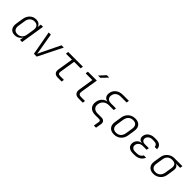

<svg xmlns="http://www.w3.org/2000/svg" viewBox="334 -2369 4132 4132"><g transform="rotate(45 2400.0 -303.0)"><path d="M234 10Q151 10 110.5 -44.5Q70 -99 85 -191L111 -358Q126 -450 184 -505Q242 -560 325 -560Q381 -560 417 -534Q453 -508 460 -463H461L475 -550H541L454 0H388L402 -87H400Q379 -42 335 -16Q291 10 234 10ZM261 -47Q324 -47 366 -85.5Q408 -124 418 -193L444 -356Q454 -425 425.5 -464Q397 -503 333 -503Q271 -503 229 -464.5Q187 -426 177 -356L151 -193Q141 -124 169.5 -85.5Q198 -47 261 -47Z M813 0 713 -550H778L846 -156Q851 -127 855.5 -97Q860 -67 862 -50Q870 -67 883.5 -97Q897 -127 912 -156L1103 -550H1173L899 0Z M1541 0Q1475 0 1444.5 -34.5Q1414 -69 1424 -133L1481 -490H1298L1307 -550H1754L1745 -490H1547L1490 -133Q1479 -60 1550 -60H1666L1657 0Z M2173 0Q2103 0 2070 -38Q2037 -76 2047 -143L2102 -490H1898L1907 -550H2178L2113 -143Q2107 -103 2125 -81.5Q2143 -60 2182 -60H2309L2300 0ZM2120 -645 2248 -785H2322L2189 -645Z M2817 179 2839 47Q2842 25 2831 12.5Q2820 0 2799 0H2681Q2576 0 2523.5 -56.5Q2471 -113 2486 -209Q2498 -284 2543.5 -332Q2589 -380 2657 -392Q2599 -403 2572.5 -444Q2546 -485 2556 -548Q2569 -632 2633.5 -681Q2698 -730 2795 -730H2975L2965 -670H2785Q2719 -670 2675.5 -636Q2632 -602 2623 -544Q2613 -486 2645.5 -452Q2678 -418 2742 -418H2893L2884 -359H2735Q2662 -359 2613.5 -318.5Q2565 -278 2554 -209Q2543 -140 2580 -100Q2617 -60 2690 -60H2808Q2861 -60 2887 -31Q2913 -2 2905 47L2883 179Z M3254 10Q3162 10 3116 -45Q3070 -100 3085 -194L3110 -356Q3125 -450 3189 -505Q3253 -560 3345 -560Q3437 -560 3483 -505Q3529 -450 3514 -356L3489 -194Q3474 -100 3410.5 -45Q3347 10 3254 10ZM3263 -48Q3328 -48 3369.5 -86Q3411 -124 3423 -194L3448 -356Q3459 -426 3429.5 -464Q3400 -502 3336 -502Q3271 -502 3229.5 -464Q3188 -426 3176 -356L3151 -194Q3140 -124 3169.5 -86Q3199 -48 3263 -48Z M3881 9H3829Q3745 9 3702 -34.5Q3659 -78 3669 -148Q3678 -204 3716 -241.5Q3754 -279 3811 -283V-287Q3760 -290 3736 -324Q3712 -358 3720 -411Q3727 -454 3754.5 -487.5Q3782 -521 3825.5 -540Q3869 -559 3922 -559H3976Q4058 -559 4098 -522Q4138 -485 4138 -421H4070Q4067 -457 4043 -478.5Q4019 -500 3967 -500H3913Q3866 -500 3829.5 -472Q3793 -444 3787 -404Q3781 -364 3805 -338.5Q3829 -313 3876 -313H3998L3989 -255H3868Q3816 -255 3780.5 -225.5Q3745 -196 3738 -151Q3731 -108 3759 -79Q3787 -50 3839 -50H3891Q3945 -50 3980.5 -71.5Q4016 -93 4032 -127H4100Q4078 -64 4022 -27.5Q3966 9 3881 9Z M4453 10Q4361 10 4315 -45.5Q4269 -101 4284 -194L4309 -352Q4318 -411 4350.5 -455.5Q4383 -500 4432 -525Q4481 -550 4542 -550H4783L4774 -491H4636Q4680 -481 4700.5 -444Q4721 -407 4712 -352L4687 -194Q4678 -132 4645.5 -86.5Q4613 -41 4563.5 -15.5Q4514 10 4453 10ZM4462 -48Q4526 -48 4568 -86.5Q4610 -125 4621 -194L4646 -352Q4657 -420 4631 -456Q4605 -492 4532 -492Q4469 -492 4427.5 -456Q4386 -420 4375 -352L4350 -194Q4339 -125 4368.5 -86.5Q4398 -48 4462 -48Z"/></g></svg>

Font: NKDuy Mono ExtraLight
Style: Italic
Weight: 200
Italic angle: -9°
Monospace: yes
Designer: NKDuy
Foundry: NKDuy
Version: Version 2.251; ttfautohint (v1.8.4.7-5d5b)